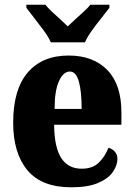

<svg xmlns="http://www.w3.org/2000/svg" viewBox="-20 -786 569 816"><path d="M283 10Q157 10 96.5 -62.5Q36 -135 36 -265Q36 -406 98 -478Q160 -550 272 -550Q376 -550 436 -488.5Q496 -427 496 -308V-256H210Q211 -159 240.5 -114Q270 -69 327 -69Q373 -69 399.5 -94.5Q426 -120 441 -158Q457 -154 468 -141.5Q479 -129 479 -111Q479 -83 459.5 -55Q440 -27 397 -8.5Q354 10 283 10ZM327 -323Q327 -398 315 -440Q303 -482 277 -482Q249 -482 230.5 -441Q212 -400 212 -323ZM196 -606Q186 -629 166.5 -655.5Q147 -682 126.5 -708Q106 -734 92 -753V-766H173Q182 -754 199.5 -737.5Q217 -721 236 -704Q255 -687 268 -674Q281 -687 300 -704Q319 -721 337 -737.5Q355 -754 364 -766H445V-753Q431 -734 410 -708Q389 -682 370 -655.5Q351 -629 341 -606Z"/></svg>

Font: Noto Serif Lao Condensed Black
Style: Regular
Weight: 900
Width: 3
Designer: Monotype Design Team
Foundry: Monotype Imaging Inc.
Version: Version 2.003; ttfautohint (v1.8.4.7-5d5b)